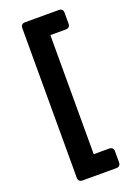

<svg xmlns="http://www.w3.org/2000/svg" viewBox="-202 -992 914 1280"><g transform="rotate(-20 255.0 -352.0)"><path d="M120 -883V179C120 198 131 209 150 209H390C409 209 420 198 420 179V100C420 81 409 70 390 70H280V-775H390C409 -775 420 -786 420 -805V-883C420 -902 409 -913 390 -913H150C131 -913 120 -902 120 -883Z"/></g></svg>

Font: Arvore Sans
Style: Bold
Weight: 700
Designer: Jonny Pinhorn (Latin) Dan Schunck (customization for Arvore)
Version: Version 1.000;Glyphs 3.3 (3305)